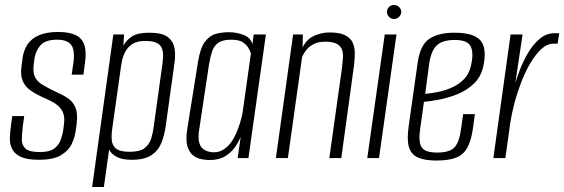

<svg xmlns="http://www.w3.org/2000/svg" viewBox="-20 -633 2260 769"><path d="M136 7Q89 7 64 -4.5Q39 -16 29 -35.5Q19 -55 19.5 -79.5Q20 -104 24 -130L29 -168H77L71 -125Q68 -98 67.5 -75Q67 -52 82 -38Q97 -24 140 -24Q178 -24 196.5 -37.5Q215 -51 222.5 -71.5Q230 -92 233 -110L236 -135Q240 -160 233.5 -179Q227 -198 209.5 -212Q192 -226 161 -239Q129 -253 105.5 -268.5Q82 -284 71.5 -307.5Q61 -331 66 -367L70 -397Q74 -431 90 -455Q106 -479 136.5 -492Q167 -505 212 -505Q257 -505 283 -492.5Q309 -480 318 -452Q327 -424 320 -378L314 -334H267L274 -381Q281 -434 264.5 -454Q248 -474 209 -474Q162 -474 142.5 -452Q123 -430 118 -399L115 -374Q111 -344 120 -325Q129 -306 151 -293Q173 -280 204 -265Q232 -253 252.5 -239Q273 -225 282.5 -201.5Q292 -178 287 -136L284 -116Q281 -85 267.5 -57Q254 -29 223.5 -11Q193 7 136 7Z M349 116 434 -495H477L474 -450Q486 -472 508.5 -487Q531 -502 578 -502Q629 -502 651.5 -485Q674 -468 679 -439.5Q684 -411 678 -375L644 -130Q639 -92 626.5 -61Q614 -30 586.5 -11.5Q559 7 507 7Q469 7 447 -5Q425 -17 417 -34L396 116ZM499 -25Q541 -25 560 -40.5Q579 -56 586 -79.5Q593 -103 596 -128L629 -366Q632 -385 633 -403.5Q634 -422 629.5 -437Q625 -452 609 -460.5Q593 -469 561 -469Q530 -469 511.5 -457.5Q493 -446 483 -428Q473 -410 468.5 -388.5Q464 -367 462 -348L430 -121Q426 -95 427.5 -73Q429 -51 444.5 -38Q460 -25 499 -25Z M819 8Q807 8 789 5Q771 2 755 -9.5Q739 -21 731 -46Q723 -71 730 -116L773 -385Q782 -441 801 -466Q820 -491 845 -497.5Q870 -504 896 -504Q928 -504 956 -493Q984 -482 991 -456L996 -495H1045L975 0H932L944 -85Q936 -65 921 -43.5Q906 -22 881.5 -7Q857 8 819 8ZM836 -23Q860 -23 879 -36.5Q898 -50 911 -71Q924 -92 932.5 -115Q941 -138 946 -157Q951 -176 952 -185L985 -419Q983 -425 976.5 -438Q970 -451 954.5 -462.5Q939 -474 906 -474Q871 -474 853.5 -461Q836 -448 829 -425.5Q822 -403 817 -374L777 -109Q773 -79 778 -61.5Q783 -44 794 -36Q805 -28 816.5 -25.5Q828 -23 836 -23Z M1085 0 1154 -495H1193L1192 -443Q1208 -476 1238 -489.5Q1268 -503 1299 -503Q1340 -503 1362 -492Q1384 -481 1392.5 -462.5Q1401 -444 1401 -420.5Q1401 -397 1398 -372L1347 0H1299L1350 -363Q1352 -382 1353.5 -400.5Q1355 -419 1350 -433.5Q1345 -448 1329.5 -457Q1314 -466 1282 -466Q1253 -466 1234.5 -455.5Q1216 -445 1205.5 -431Q1195 -417 1190 -405L1133 0Z M1451 0 1521 -495H1568L1498 0ZM1558 -557Q1546 -557 1538 -565.5Q1530 -574 1530 -586Q1530 -597 1538 -605Q1546 -613 1558 -613Q1570 -613 1578.5 -605Q1587 -597 1587 -586Q1587 -574 1578.5 -565.5Q1570 -557 1558 -557Z M1728 10Q1682 10 1654.5 -2Q1627 -14 1618 -43.5Q1609 -73 1617 -129L1653 -383Q1663 -453 1699.5 -477.5Q1736 -502 1800 -502Q1877 -502 1904 -471.5Q1931 -441 1916 -368Q1906 -324 1877 -297Q1848 -270 1810 -255Q1772 -240 1736 -233.5Q1700 -227 1678 -225L1663 -119Q1655 -65 1668.5 -43.5Q1682 -22 1731 -22Q1781 -22 1800.5 -43Q1820 -64 1827 -119L1835 -176H1882L1875 -124Q1868 -71 1852 -42Q1836 -13 1806.5 -1.5Q1777 10 1728 10ZM1683 -257Q1705 -259 1733.5 -264.5Q1762 -270 1790 -282.5Q1818 -295 1838.5 -316Q1859 -337 1866 -369Q1878 -418 1866 -445.5Q1854 -473 1802 -473Q1753 -473 1730 -452Q1707 -431 1699 -378Z M1956 0 2025 -495H2073L2044 -301Q2050 -321 2062.5 -354Q2075 -387 2094.5 -420.5Q2114 -454 2141 -477Q2168 -500 2201 -500Q2205 -500 2211 -500Q2217 -500 2220 -499L2213 -457Q2211 -458 2206.5 -458Q2202 -458 2197 -458Q2171 -458 2147.5 -436Q2124 -414 2103.5 -379Q2083 -344 2067 -302Q2051 -260 2040 -218Q2029 -176 2024 -142L2004 0Z"/></svg>

Font: Alumni Sans Thin Light
Style: Italic
Weight: 300
Italic angle: -8°
Version: Version 1.016